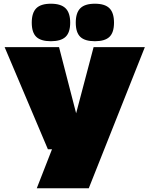

<svg xmlns="http://www.w3.org/2000/svg" viewBox="-20 -804 800 1034"><path d="M178 210 260 0H238L5 -550H298L390 -194L484 -550H760L458 210ZM491 -582Q437 -582 412.5 -605.5Q388 -629 388 -682Q388 -735 412.5 -759.5Q437 -784 491 -784Q545 -784 569.5 -759.5Q594 -735 594 -682Q594 -629 569.5 -605.5Q545 -582 491 -582ZM254 -582Q200 -582 175.5 -605.5Q151 -629 151 -682Q151 -735 175.5 -759.5Q200 -784 254 -784Q308 -784 333 -759.5Q358 -735 358 -682Q358 -629 333 -605.5Q308 -582 254 -582Z"/></svg>

Font: Georama Extended Black
Style: Regular
Weight: 900
Width: 7
Designer: Jean-Baptiste Levee
Foundry: Production Type
Version: Version 1.000